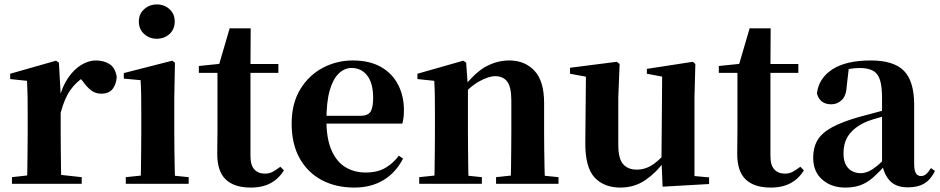

<svg xmlns="http://www.w3.org/2000/svg" viewBox="-20 -830 4243 867"><path d="M34 0V-30L141 -42H239L349 -30V0ZM102 0Q103 -26 103.5 -68Q104 -110 104.5 -156Q105 -202 105 -236V-316Q105 -366 104.5 -397.5Q104 -429 102 -465L26 -473V-497L233 -556L246 -547L254 -404V-403V-236Q254 -202 254.5 -156Q255 -110 255.5 -68Q256 -26 257 0ZM254 -321 218 -383H247Q261 -440 288 -479Q315 -518 348 -537.5Q381 -557 413 -557Q448 -557 474 -541Q500 -525 507 -484Q506 -452 489.5 -429.5Q473 -407 437 -407Q411 -407 391.5 -422Q372 -437 353 -464L330 -491L364 -485Q324 -461 297.5 -423Q271 -385 254 -321Z M548 0V-30L654 -41H724L832 -30V0ZM615 0Q616 -26 616.5 -68Q617 -110 617.5 -156Q618 -202 618 -236V-313Q618 -363 617.5 -398Q617 -433 615 -468L539 -475V-500L758 -556L770 -547L767 -390V-236Q767 -202 767.5 -156Q768 -110 769 -68Q770 -26 771 0ZM688 -655Q655 -655 631 -676.5Q607 -698 607 -733Q607 -767 631 -788.5Q655 -810 688 -810Q722 -810 745.5 -788.5Q769 -767 769 -733Q769 -698 745.5 -676.5Q722 -655 688 -655Z M1037 -501V-541H1237V-501ZM1112 17Q1038 17 999.5 -19.5Q961 -56 961 -135Q961 -164 961.5 -188Q962 -212 962 -242V-501H878V-532L985 -543L967 -531L1017 -702H1112L1111 -524V-514V-125Q1111 -84 1128.5 -65Q1146 -46 1176 -46Q1196 -46 1211 -54Q1226 -62 1246 -77L1262 -61Q1240 -24 1203 -3.5Q1166 17 1112 17Z M1580 17Q1497 17 1433.5 -16.5Q1370 -50 1333.5 -114.5Q1297 -179 1297 -272Q1297 -363 1336 -427Q1375 -491 1438 -524Q1501 -557 1573 -557Q1649 -557 1700.5 -527.5Q1752 -498 1778 -447Q1804 -396 1804 -333Q1804 -299 1797 -272H1361V-307H1607Q1641 -307 1653 -325.5Q1665 -344 1665 -388Q1665 -454 1638.5 -488.5Q1612 -523 1567 -523Q1536 -523 1510 -498.5Q1484 -474 1469 -422Q1454 -370 1454 -286Q1454 -204 1477 -151.5Q1500 -99 1540 -75Q1580 -51 1631 -51Q1684 -51 1719.5 -71.5Q1755 -92 1781 -127L1800 -114Q1768 -51 1712 -17Q1656 17 1580 17Z M1873 0V-30L1978 -41H2049L2156 -30V0ZM1941 0Q1942 -26 1942.5 -68Q1943 -110 1943.5 -156Q1944 -202 1944 -236V-316Q1944 -365 1943.5 -397Q1943 -429 1941 -465L1865 -473V-497L2072 -556L2085 -547L2093 -435V-432V-236Q2093 -202 2093.5 -156Q2094 -110 2094.5 -68Q2095 -26 2096 0ZM2220 0V-30L2323 -41H2393L2502 -30V0ZM2286 0Q2287 -26 2287.5 -67.5Q2288 -109 2288.5 -155Q2289 -201 2289 -236V-376Q2289 -437 2270.5 -461.5Q2252 -486 2216 -486Q2186 -486 2143 -462Q2100 -438 2057 -386L2053 -431H2069Q2126 -504 2176 -530.5Q2226 -557 2280 -557Q2350 -557 2393.5 -510.5Q2437 -464 2437 -365V-236Q2437 -201 2437.5 -155Q2438 -109 2439 -67.5Q2440 -26 2441 0Z M2781 17Q2707 17 2664.5 -29Q2622 -75 2623 -188L2626 -501L2657 -478L2554 -497V-524L2765 -551L2778 -541L2772 -391V-176Q2772 -113 2794 -88.5Q2816 -64 2855 -64Q2897 -64 2933.5 -90.5Q2970 -117 2998 -157L3034 -103H2981Q2944 -51 2894.5 -17Q2845 17 2781 17ZM2972 13 2967 -108V-111L2970 -484L2901 -497V-519L3109 -551L3120 -541L3116 -391V-35L3182 -29V1Z M3385 -501V-541H3585V-501ZM3460 17Q3386 17 3347.5 -19.5Q3309 -56 3309 -135Q3309 -164 3309.5 -188Q3310 -212 3310 -242V-501H3226V-532L3333 -543L3315 -531L3365 -702H3460L3459 -524V-514V-125Q3459 -84 3476.5 -65Q3494 -46 3524 -46Q3544 -46 3559 -54Q3574 -62 3594 -77L3610 -61Q3588 -24 3551 -3.5Q3514 17 3460 17Z M3797 17Q3734 17 3693 -19Q3652 -55 3652 -118Q3652 -163 3671 -196Q3690 -229 3736 -254.5Q3782 -280 3860 -302Q3899 -313 3949.5 -326Q4000 -339 4040 -349V-323Q4000 -313 3960 -302Q3920 -291 3896 -282Q3844 -260 3816.5 -225.5Q3789 -191 3789 -138Q3789 -93 3810.5 -70.5Q3832 -48 3868 -48Q3882 -48 3899.5 -55Q3917 -62 3940.5 -81Q3964 -100 3996 -136L4013 -81H3975Q3947 -50 3922 -28Q3897 -6 3867.5 5.5Q3838 17 3797 17ZM4080 16Q4026 16 3998.5 -13.5Q3971 -43 3963 -92V-95V-387Q3963 -440 3953.5 -469.5Q3944 -499 3921.5 -511Q3899 -523 3861 -523Q3836 -523 3809.5 -517.5Q3783 -512 3746 -498L3813 -523L3804 -446Q3802 -398 3781.5 -378.5Q3761 -359 3734 -359Q3682 -359 3669 -408Q3677 -477 3739 -517Q3801 -557 3912 -557Q4016 -557 4062 -510Q4108 -463 4108 -357V-91Q4108 -60 4116 -47.5Q4124 -35 4139 -35Q4151 -35 4161 -43Q4171 -51 4184 -71L4202 -58Q4183 -19 4154 -1.5Q4125 16 4080 16Z"/></svg>

Font: Noto Serif TC ExtraLight ExtraBold
Style: Regular
Weight: 800
Version: Version 2.002-H1;hotconv 1.1.0;makeotfexe 2.6.0